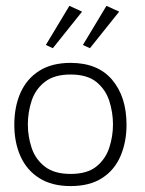

<svg xmlns="http://www.w3.org/2000/svg" viewBox="-20 -618 490 648"><path d="M218.1 10Q155.2 10 112.8 -16.7Q70.5 -43.3 49.4 -90.1Q28.3 -136.8 28.3 -197Q28.3 -258.2 49.4 -305.4Q70.5 -352.5 112.9 -379.2Q155.2 -405.8 218.2 -405.8Q310.2 -405.8 358.6 -348.6Q407 -291.3 407 -196.9Q407 -138.7 386.8 -91.5Q366.7 -44.3 324.9 -17.2Q283.1 10 218.1 10ZM218.1 -31Q274.3 -31 305.2 -56Q336.2 -81 348.8 -119.5Q361.3 -158 361.3 -197.9Q361.3 -238.7 348.8 -277.5Q336.2 -316.3 305.2 -341.4Q274.3 -366.5 218.1 -366.5Q162.8 -366.5 131 -341.4Q99.2 -316.3 86.6 -277.5Q74 -238.7 74 -197.9Q74 -158 86.6 -119.5Q99.2 -81 131 -56Q162.8 -31 218.1 -31ZM134.7 -466.2 214.2 -598.3 257 -578.7 158.3 -455.3ZM259.8 -466.2 339.3 -598.3 382.2 -578.7 283.5 -455.3Z"/></svg>

Font: Darker Grotesque Light
Style: Regular
Weight: 300
Designer: Gabriel Lam
Foundry: TypeRant
Version: Version 1.000;gftools[0.9.28]